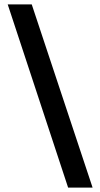

<svg xmlns="http://www.w3.org/2000/svg" viewBox="-20 -767 455 871"><path d="M400 84H289L15 -747H124Z"/></svg>

Font: Figtree Light SemiBold
Style: Regular
Weight: 600
Version: Version 2.002